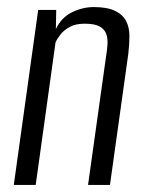

<svg xmlns="http://www.w3.org/2000/svg" viewBox="-20 -523 411 543"><path d="M19 0 88 -495H139L138 -441Q154 -474 184 -488.5Q214 -503 245 -503Q284 -503 306 -492Q328 -481 337 -463Q346 -445 346 -421.5Q346 -398 343 -372L291 0H229L280 -364Q283 -381 284 -397.5Q285 -414 280.5 -427Q276 -440 262 -448Q248 -456 220 -456Q194 -456 177.5 -447Q161 -438 151.5 -426Q142 -414 137 -403L81 0Z"/></svg>

Font: Alumni Sans
Style: Italic
Weight: 400
Italic angle: -8°
Version: Version 1.016